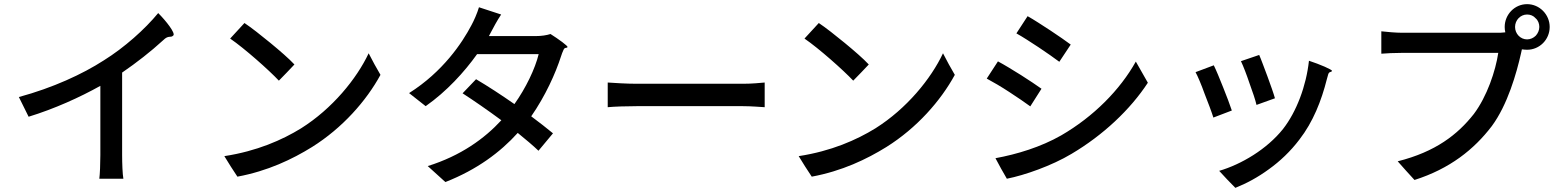

<svg xmlns="http://www.w3.org/2000/svg" viewBox="-20 -840 7510 926"><path d="M569 -291V-490C639 -538 707 -591 767 -646C794 -673 802 -655 816 -669C827 -680 782 -738 743 -777C679 -699 579 -610 481 -549C377 -482 236 -417 71 -372L118 -277C242 -315 366 -371 464 -426V-92C464 -52 462 0 459 22H517H575C571 0 569 -52 569 -92Z M1284 -633C1239 -670 1192 -707 1159 -729L1090 -654C1160 -606 1277 -502 1325 -451L1362 -489L1400 -529C1374 -557 1330 -595 1284 -633ZM1093 -37 1125 12C1271 -15 1390 -72 1485 -131C1632 -223 1747 -354 1815 -479L1786 -530L1758 -583C1700 -460 1583 -316 1432 -221C1341 -165 1219 -111 1062 -87Z M2451 -666H2338L2348 -685C2358 -704 2378 -742 2397 -770L2290 -805C2282 -777 2265 -739 2254 -719C2209 -633 2116 -494 1953 -391L2033 -328C2134 -399 2219 -492 2281 -579H2430H2578C2561 -509 2516 -415 2461 -338C2398 -382 2332 -425 2276 -458L2211 -390C2265 -355 2333 -308 2398 -260C2317 -172 2203 -89 2043 -39L2128 38C2281 -22 2393 -106 2477 -199C2515 -168 2551 -138 2577 -113L2647 -197C2618 -221 2581 -250 2542 -279C2610 -377 2659 -485 2686 -569C2689 -579 2693 -589 2698 -600C2704 -614 2714 -606 2717 -613C2720 -618 2673 -652 2635 -676C2617 -670 2591 -666 2564 -666Z M3668 -382V-442C3644 -440 3608 -436 3563 -436C3486 -436 3139 -436 3051 -436C3000 -436 2942 -440 2911 -442V-383V-323C2943 -326 3000 -328 3051 -328C3139 -328 3486 -328 3563 -328C3604 -328 3647 -324 3668 -323Z M4054 -633C4009 -670 3962 -707 3929 -729L3860 -654C3930 -606 4047 -502 4095 -451L4132 -489L4170 -529C4144 -557 4100 -595 4054 -633ZM3863 -37 3895 12C4041 -15 4160 -72 4255 -131C4402 -223 4517 -354 4585 -479L4556 -530L4528 -583C4470 -460 4353 -316 4202 -221C4111 -165 3989 -111 3832 -87Z M4989 -612C5028 -586 5065 -560 5089 -542L5144 -625C5123 -641 5085 -667 5046 -693C5006 -719 4965 -746 4936 -762L4882 -679C4911 -663 4951 -637 4989 -612ZM4808 -27 4836 22C4922 5 5053 -41 5148 -98C5300 -188 5431 -311 5516 -441L5487 -492L5458 -543C5382 -407 5255 -278 5098 -187C5000 -131 4885 -96 4781 -77ZM4904 -478C4864 -503 4823 -528 4793 -544L4739 -461C4769 -445 4810 -421 4848 -396C4887 -371 4924 -345 4949 -327L5003 -412C4981 -428 4943 -453 4904 -478Z M6093 -471C6077 -513 6062 -555 6053 -575L5965 -545C5976 -522 5992 -481 6006 -439C6021 -398 6035 -357 6040 -334L6129 -366C6123 -388 6108 -430 6093 -471ZM6100 -24C6153 -62 6204 -110 6247 -167C6313 -252 6353 -354 6379 -457C6381 -465 6383 -473 6386 -482C6391 -497 6401 -490 6404 -498C6406 -504 6345 -530 6293 -547C6280 -426 6233 -301 6168 -218C6090 -120 5966 -47 5860 -16L5898 25L5938 66C5991 45 6047 15 6100 -24ZM5879 -419C5862 -462 5845 -503 5834 -525L5746 -492C5756 -474 5774 -432 5790 -387C5807 -344 5824 -299 5832 -273L5921 -307C5912 -334 5896 -377 5879 -419Z M7387 -668C7376 -657 7361 -650 7345 -650C7313 -650 7287 -677 7287 -710C7287 -743 7313 -770 7345 -770C7361 -770 7376 -764 7386 -752C7398 -742 7404 -726 7404 -710C7404 -694 7397 -679 7387 -668ZM6976 -585C7078 -585 7178 -585 7206 -585C7193 -498 7152 -375 7088 -290C7010 -191 6904 -108 6721 -62L6761 -17L6802 28C6972 -26 7089 -119 7175 -232C7251 -335 7294 -486 7316 -584L7320 -602C7328 -601 7337 -600 7345 -600C7405 -600 7454 -649 7454 -710C7454 -770 7405 -820 7345 -820C7285 -820 7237 -770 7237 -710C7237 -701 7238 -693 7240 -684C7225 -682 7211 -682 7199 -682C7152 -682 6804 -682 6743 -682C6712 -682 6668 -686 6642 -689V-581C6666 -583 6704 -585 6743 -585C6774 -585 6875 -585 6976 -585Z"/></svg>

Font: GenSekiGothic2 TW M
Style: Regular
Weight: 500
Version: Version 2.100;PS 2.1;hotconv 16.6.51;makeotf.lib2.5.65220 DE